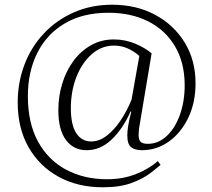

<svg xmlns="http://www.w3.org/2000/svg" viewBox="-20 -627 897 813"><path d="M415 166Q309 166 228 121.5Q147 77 101 -3.5Q55 -84 55 -193Q55 -278 83.5 -353Q112 -428 165.5 -485Q219 -542 292.5 -574.5Q366 -607 455 -607Q557 -607 636.5 -564.5Q716 -522 762 -447Q808 -372 808 -274Q808 -193 777.5 -129Q747 -65 695.5 -28Q644 9 581 9Q551 9 535 -4Q519 -17 519 -54Q519 -90 536 -154L533 -155Q500 -81 452.5 -36Q405 9 347 9Q291 9 259 -34.5Q227 -78 227 -160Q227 -219 243.5 -273Q260 -327 291 -369Q322 -411 365.5 -435.5Q409 -460 462 -460Q511 -460 554 -441.5Q597 -423 622 -401L571 -96Q569 -87 568 -75.5Q567 -64 567 -55Q567 -34 576 -26Q585 -18 606 -18Q651 -18 686.5 -51.5Q722 -85 742 -141.5Q762 -198 762 -265Q762 -362 721 -431Q680 -500 607.5 -536.5Q535 -573 439 -573Q331 -573 254.5 -528Q178 -483 138 -403Q98 -323 98 -220Q98 -106 141 -27.5Q184 51 260 91.5Q336 132 434 132Q501 132 557 109.5Q613 87 648 55L660 71Q644 85 614.5 107.5Q585 130 536.5 148Q488 166 415 166ZM366 -28Q400 -28 431.5 -52Q463 -76 490 -116Q517 -156 537 -205L570 -390Q548 -410 520.5 -422Q493 -434 463 -434Q410 -434 368.5 -397.5Q327 -361 303.5 -301Q280 -241 280 -168Q280 -98 303 -63Q326 -28 366 -28Z"/></svg>

Font: Petrona ExtraLight
Style: Italic
Weight: 200
Italic angle: -9°
Designer: Ringo R. Seeber
Foundry: Ringo R. Seeber
Version: Version 2.001; ttfautohint (v1.8.3)